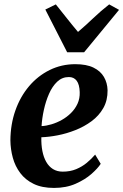

<svg xmlns="http://www.w3.org/2000/svg" viewBox="-20 -866 576 896"><path d="M450 -101.5Q436.5 -80.5 406.8 -54.2Q377 -28 333 -8.5Q289 11 232 11Q176 11 137.2 -7.8Q98.5 -26.5 74.5 -58.5Q50.5 -90.5 39.8 -130Q29 -169.5 28.5 -211Q29 -286 51.8 -350.5Q74.5 -415 115.5 -463.5Q156.5 -512 211.8 -539.2Q267 -566.5 331.5 -566.5Q383.5 -566.5 416.2 -550.5Q449 -534.5 465 -507Q481 -479.5 482 -445Q482.5 -397.5 462.2 -361.8Q442 -326 407.5 -300.5Q373 -275 331.8 -258.8Q290.5 -242.5 249 -234.5Q207.5 -226.5 173 -225.5Q172 -190.5 177.8 -161.2Q183.5 -132 195.8 -110.5Q208 -89 227.2 -77Q246.5 -65 273 -65Q307.5 -65 335.2 -76.5Q363 -88 385 -106.2Q407 -124.5 424 -144.5ZM301.5 -506.5Q270 -506.5 247 -484.8Q224 -463 208.8 -428.2Q193.5 -393.5 184.8 -353.5Q176 -313.5 174 -277.5Q195.5 -278.5 220 -285.8Q244.5 -293 268.2 -306.2Q292 -319.5 311.2 -338.5Q330.5 -357.5 341.8 -382Q353 -406.5 352 -436Q351 -471.5 338 -489Q325 -506.5 301.5 -506.5ZM293.5 -622 191.5 -821.5 240.5 -845.5Q265.5 -814.5 291.2 -781.8Q317 -749 344 -717Q381.5 -749 415.8 -781.8Q450 -814.5 489.5 -845.5L535.5 -820L372.5 -622Z"/></svg>

Font: Merriweather 28pt
Style: Bold Italic
Weight: 700
Italic angle: -7.8°
Version: Version 2.101